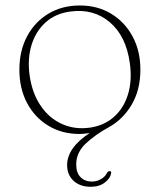

<svg xmlns="http://www.w3.org/2000/svg" viewBox="-20 -490 598 718"><path d="M279 -469.5Q344.5 -469.5 395.5 -438.8Q446.5 -408 475.8 -353.8Q505 -299.5 505 -229.5Q505 -154 472.5 -98.8Q440 -43.5 386.5 -14Q336 13.5 300.5 47Q265 80.5 265 125Q265 156.5 281.5 172.8Q298 189 323.5 189Q341 189 357 180.2Q373 171.5 380.5 156Q384.5 149.5 390 150Q397 150 395.5 158Q393 176 372.5 192.2Q352 208.5 319 208.5Q279.5 208.5 255.2 186.2Q231 164 231 127.5Q231 63 315 7.5Q301.5 9.5 293.2 10.2Q285 11 277.5 11Q211.5 11 160.8 -19.8Q110 -50.5 81.2 -104.8Q52.5 -159 52.5 -229.5Q52.5 -300 81.2 -354Q110 -408 161 -438.8Q212 -469.5 279 -469.5ZM315 -12.5Q369 -20 406 -52.8Q443 -85.5 458.8 -137.5Q474.5 -189.5 465.5 -254Q451.5 -355.5 390.5 -407Q329.5 -458.5 244 -447Q188 -440 150.8 -406.5Q113.5 -373 97.8 -321.2Q82 -269.5 91 -206Q101 -139.5 132.8 -93.5Q164.5 -47.5 212 -26.2Q259.5 -5 315 -12.5Z"/></svg>

Font: Fraunces 9pt Thin
Style: Regular
Weight: 100
Version: Version 1.000;[b76b70a41]